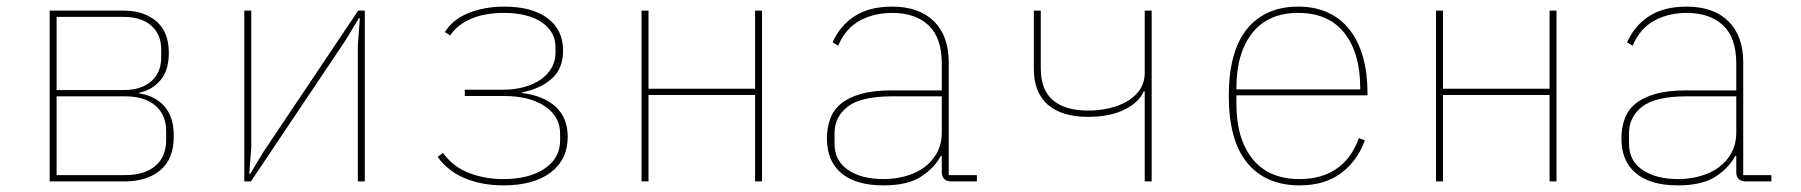

<svg xmlns="http://www.w3.org/2000/svg" viewBox="-20 -548 5440 580"><path d="M130 -516H353Q414 -516 452 -484Q490 -452 490 -388Q490 -336 465 -306Q440 -276 400 -268V-266Q448 -259 476.5 -227Q505 -195 505 -137Q505 -68 464.5 -34Q424 0 357 0H130ZM357 -19Q417 -19 449.5 -47Q482 -75 482 -125V-151Q482 -201 449.5 -229Q417 -257 357 -257H151V-19ZM353 -276Q407 -276 437 -302.5Q467 -329 467 -375V-398Q467 -444 437 -470.5Q407 -497 353 -497H151V-276Z M718 -516H739V-104L733 -23H736L775 -88L1062 -516H1082V0H1061V-412L1067 -493H1064L1025 -428L738 0H718Z M1501 12Q1437 12 1385.5 -9Q1334 -30 1302 -74L1318 -86Q1350 -43 1398 -25Q1446 -7 1500 -7Q1578 -7 1625 -38.5Q1672 -70 1672 -124V-144Q1672 -196 1626 -227Q1580 -258 1502 -258H1384V-277H1500Q1534 -277 1563 -285Q1592 -293 1613 -307.5Q1634 -322 1646 -342.5Q1658 -363 1658 -387V-405Q1658 -453 1616 -481Q1574 -509 1502 -509Q1444 -509 1402.5 -491Q1361 -473 1340 -441L1324 -451Q1347 -489 1395 -508.5Q1443 -528 1504 -528Q1587 -528 1634 -493Q1681 -458 1681 -395Q1681 -341 1647 -310.5Q1613 -280 1557 -269V-267Q1622 -259 1658.5 -225.5Q1695 -192 1695 -135Q1695 -66 1643.5 -27Q1592 12 1501 12Z M1918 -516H1939V-280H2261V-516H2282V0H2261V-261H1939V0H1918Z M2854 0Q2825 0 2825 -29V-77H2822Q2803 -41 2762.5 -14.5Q2722 12 2649 12Q2566 12 2522 -24.5Q2478 -61 2478 -130Q2478 -161 2487.5 -188Q2497 -215 2519.5 -234Q2542 -253 2580 -264Q2618 -275 2675 -275H2825V-356Q2825 -434 2785 -471.5Q2745 -509 2675 -509Q2620 -509 2577 -485.5Q2534 -462 2512 -410L2495 -420Q2517 -470 2561.5 -499Q2606 -528 2675 -528Q2756 -528 2801 -484Q2846 -440 2846 -359V-19H2931V0ZM2649 -7Q2684 -7 2716 -16Q2748 -25 2772 -42.5Q2796 -60 2810.5 -86.5Q2825 -113 2825 -148V-257H2676Q2581 -257 2541 -226Q2501 -195 2501 -146V-114Q2501 -62 2542 -34.5Q2583 -7 2649 -7Z M3438 -272H3435Q3421 -239 3377 -217Q3333 -195 3267 -195Q3187 -195 3145 -232Q3103 -269 3103 -340V-516H3124V-342Q3124 -276 3161 -245Q3198 -214 3267 -214Q3300 -214 3330.5 -221Q3361 -228 3385 -242Q3409 -256 3423.5 -277.5Q3438 -299 3438 -329V-516H3459V0H3438Z M3906 12Q3804 12 3748 -55.5Q3692 -123 3692 -258Q3692 -393 3747 -460.5Q3802 -528 3902 -528Q3953 -528 3992.5 -509.5Q4032 -491 4058 -457Q4084 -423 4097.5 -375Q4111 -327 4111 -267V-260H3715V-234Q3715 -128 3764 -67.5Q3813 -7 3906 -7Q3971 -7 4016.5 -37.5Q4062 -68 4085 -131L4103 -124Q4080 -61 4030.5 -24.5Q3981 12 3906 12ZM3902 -509Q3811 -509 3763 -448.5Q3715 -388 3715 -282V-278H4089V-282Q4089 -388 4041 -448.5Q3993 -509 3902 -509Z M4318 -516H4339V-280H4661V-516H4682V0H4661V-261H4339V0H4318Z M5254 0Q5225 0 5225 -29V-77H5222Q5203 -41 5162.5 -14.5Q5122 12 5049 12Q4966 12 4922 -24.5Q4878 -61 4878 -130Q4878 -161 4887.5 -188Q4897 -215 4919.5 -234Q4942 -253 4980 -264Q5018 -275 5075 -275H5225V-356Q5225 -434 5185 -471.5Q5145 -509 5075 -509Q5020 -509 4977 -485.5Q4934 -462 4912 -410L4895 -420Q4917 -470 4961.5 -499Q5006 -528 5075 -528Q5156 -528 5201 -484Q5246 -440 5246 -359V-19H5331V0ZM5049 -7Q5084 -7 5116 -16Q5148 -25 5172 -42.5Q5196 -60 5210.5 -86.5Q5225 -113 5225 -148V-257H5076Q4981 -257 4941 -226Q4901 -195 4901 -146V-114Q4901 -62 4942 -34.5Q4983 -7 5049 -7Z"/></svg>

Font: IBM Plex Mono Thin
Style: Regular
Weight: 100
Monospace: yes
Designer: Mike Abbink, Paul van der Laan, Pieter van Rosmalen
Foundry: Bold Monday
Version: Version 2.3